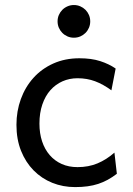

<svg xmlns="http://www.w3.org/2000/svg" viewBox="-20 -743 538 775"><path d="M451.7 -41.5Q433.1 -27.3 414.8 -17.3Q396.5 -7.3 376.5 -0.7Q356.4 5.9 333.5 9Q310.5 12.2 283.2 12.2Q233.9 12.2 190.9 -5.1Q147.9 -22.5 115.7 -55.2Q83.5 -87.9 64.9 -134.3Q46.4 -180.7 46.4 -239.3Q46.4 -294.4 64.2 -343.3Q82 -392.1 115 -428.7Q147.9 -465.3 195.1 -486.6Q242.2 -507.8 300.3 -507.8Q349.1 -507.8 384.5 -496.3Q419.9 -484.9 446.8 -466.3L429.7 -378.4Q396.5 -402.8 363.8 -415Q331.1 -427.2 293 -427.2Q260.3 -427.2 232.2 -414.8Q204.1 -402.3 183.3 -378.9Q162.6 -355.5 150.9 -321.3Q139.2 -287.1 139.2 -244.1Q139.2 -204.6 149.9 -172.4Q160.6 -140.1 180.7 -116.9Q200.7 -93.8 229 -81.1Q257.3 -68.4 293 -68.4Q337.4 -68.4 373.5 -83.5Q409.7 -98.6 441.9 -127ZM212.4 -656.7Q212.4 -670.4 217.5 -682.4Q222.7 -694.3 231.7 -703.4Q240.7 -712.4 252.7 -717.5Q264.6 -722.7 278.3 -722.7Q292 -722.7 304 -717.5Q315.9 -712.4 325 -703.4Q334 -694.3 339.1 -682.4Q344.2 -670.4 344.2 -656.7Q344.2 -643.1 339.1 -631.1Q334 -619.1 325 -610.1Q315.9 -601.1 304 -595.9Q292 -590.8 278.3 -590.8Q264.6 -590.8 252.7 -595.9Q240.7 -601.1 231.7 -610.1Q222.7 -619.1 217.5 -631.1Q212.4 -643.1 212.4 -656.7Z"/></svg>

Font: Andika Am
Style: Regular
Weight: 400
Designer: Victor Gaultney, Annie Olsen, Julie Remington, Don Collingsworth, Eric Hays, Becca Hirsbrunner
Foundry: SIL International
Version: Version 5.000